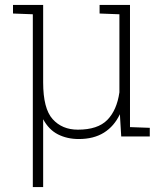

<svg xmlns="http://www.w3.org/2000/svg" viewBox="-20 -548 670 771"><path d="M111.8 203.1V-490.7L32.2 -493.7V-528.3H111.8H153.3V-217.3Q153.3 -111.8 191.4 -69.6Q229.5 -27.3 292.5 -27.3Q372.6 -27.3 410.9 -66.4Q449.2 -105.5 459.5 -177.2V-490.7L379.9 -493.7V-528.3H502V-37.6L581.5 -34.7V0H466.8L461.4 -89.4Q438.5 -41 397.5 -15.4Q356.4 10.3 296.4 10.3Q249.5 10.3 212.6 -8.5Q175.8 -27.3 153.3 -69.3V203.1Z"/></svg>

Font: Roboto Slab ExtraLight
Style: Regular
Weight: 250
Designer: Google
Version: Version 2.000; ttfautohint (v1.8.1.43-b0c9)